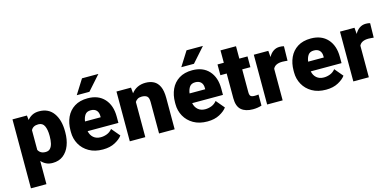

<svg xmlns="http://www.w3.org/2000/svg" viewBox="-82 -1257 4019 1968"><g transform="rotate(-15 1927.0 -273.0)"><path d="M536.6 -270.5V-260.3Q536.6 -183.6 513.2 -122.3Q489.7 -61 444.1 -25.6Q398.4 9.8 331.5 9.8Q293 9.8 263.7 -4.4Q234.4 -18.6 212.4 -43.5V203.1H47.9V-528.3H201.2L206.5 -479.5Q229 -507.3 259.5 -522.7Q290 -538.1 331.1 -538.1Q431.6 -538.1 484.1 -464.6Q536.6 -391.1 536.6 -270.5ZM372.1 -260.3V-270.5Q372.1 -332 354 -371.6Q335.9 -411.1 290 -411.1Q232.4 -411.1 212.4 -369.1V-160.6Q222.7 -140.1 241.7 -128.7Q260.7 -117.2 291 -117.2Q322.3 -117.2 339.8 -136.5Q357.4 -155.8 364.7 -188.2Q372.1 -220.7 372.1 -260.3Z M865.2 9.8Q779.3 9.8 718.3 -25.4Q657.2 -60.5 625 -118.9Q592.8 -177.2 592.8 -246.6V-265.1Q592.8 -342.3 621.1 -404.1Q649.4 -465.8 706.3 -502Q763.2 -538.1 847.7 -538.1Q960 -538.1 1023.7 -468.3Q1087.4 -398.4 1087.4 -279.3V-212.4H760.7Q769.5 -168.5 799.3 -142.8Q829.1 -117.2 876 -117.2Q909.7 -117.2 942.4 -129.9Q975.1 -142.6 998.5 -171.9L1073.2 -83Q1048.8 -48.3 995.1 -19.3Q941.4 9.8 865.2 9.8ZM846.2 -411.1Q804.2 -411.1 785.2 -384Q766.1 -356.9 760.7 -315.4H926.8V-328.1Q927.2 -367.2 906.2 -389.2Q885.3 -411.1 846.2 -411.1ZM748.5 -597.2 845.2 -750.5H1019L882.8 -597.2Z M1387.2 -411.1Q1361.3 -411.1 1344 -401.1Q1326.7 -391.1 1315.9 -373.5V0H1151.4V-528.3H1305.7L1311 -466.8Q1366.2 -538.1 1461.4 -538.1Q1510.7 -538.1 1548.1 -518.6Q1585.4 -499 1606.4 -454.1Q1627.4 -409.2 1627.4 -332.5V0H1461.9V-333Q1461.9 -380.9 1442.4 -396Q1422.9 -411.1 1387.2 -411.1Z M1974.6 9.8Q1888.7 9.8 1827.6 -25.4Q1766.6 -60.5 1734.4 -118.9Q1702.1 -177.2 1702.1 -246.6V-265.1Q1702.1 -342.3 1730.5 -404.1Q1758.8 -465.8 1815.7 -502Q1872.6 -538.1 1957 -538.1Q2069.3 -538.1 2133.1 -468.3Q2196.8 -398.4 2196.8 -279.3V-212.4H1870.1Q1878.9 -168.5 1908.7 -142.8Q1938.5 -117.2 1985.4 -117.2Q2019 -117.2 2051.8 -129.9Q2084.5 -142.6 2107.9 -171.9L2182.6 -83Q2158.2 -48.3 2104.5 -19.3Q2050.8 9.8 1974.6 9.8ZM1955.6 -411.1Q1913.6 -411.1 1894.5 -384Q1875.5 -356.9 1870.1 -315.4H2036.1V-328.1Q2036.6 -367.2 2015.6 -389.2Q1994.6 -411.1 1955.6 -411.1ZM1857.9 -597.2 1954.6 -750.5H2128.4L1992.2 -597.2Z M2542 -528.3V-414.1H2455.1V-172.4Q2455.1 -141.1 2466.8 -130.1Q2478.5 -119.1 2508.8 -119.1Q2522.9 -119.1 2532.2 -119.9Q2541.5 -120.6 2549.8 -122.1V-4.4Q2506.3 9.8 2457 9.8Q2377.4 9.8 2334 -28.1Q2290.5 -65.9 2290.5 -151.9V-414.1H2223.6V-528.3H2290.5V-659.7H2455.1V-528.3Z M2929.7 -532.2 2926.8 -379.4Q2917 -380.4 2900.4 -381.8Q2883.8 -383.3 2872.6 -383.3Q2795.4 -383.3 2773.4 -335V0H2608.9V-528.3H2762.7L2768.1 -460.9Q2787.6 -497.6 2817.1 -517.8Q2846.7 -538.1 2884.3 -538.1Q2911.6 -538.1 2929.7 -532.2Z M3232.9 9.8Q3147 9.8 3085.9 -25.4Q3024.9 -60.5 2992.7 -118.9Q2960.4 -177.2 2960.4 -246.6V-265.1Q2960.4 -342.3 2988.8 -404.1Q3017.1 -465.8 3074 -502Q3130.9 -538.1 3215.3 -538.1Q3327.6 -538.1 3391.4 -468.3Q3455.1 -398.4 3455.1 -279.3V-212.4H3128.4Q3137.2 -168.5 3167 -142.8Q3196.8 -117.2 3243.7 -117.2Q3277.3 -117.2 3310.1 -129.9Q3342.8 -142.6 3366.2 -171.9L3440.9 -83Q3416.5 -48.3 3362.8 -19.3Q3309.1 9.8 3232.9 9.8ZM3213.9 -411.1Q3171.9 -411.1 3152.8 -384Q3133.8 -356.9 3128.4 -315.4H3294.4V-328.1Q3294.9 -367.2 3273.9 -389.2Q3252.9 -411.1 3213.9 -411.1Z M3844.2 -532.2 3841.3 -379.4Q3831.5 -380.4 3814.9 -381.8Q3798.3 -383.3 3787.1 -383.3Q3710 -383.3 3688 -335V0H3523.4V-528.3H3677.2L3682.6 -460.9Q3702.1 -497.6 3731.7 -517.8Q3761.2 -538.1 3798.8 -538.1Q3826.2 -538.1 3844.2 -532.2Z"/></g></svg>

Font: Vazirmatn RD UI FD Black
Style: Regular
Weight: 900
Designer: Saber Rastikerdar
Foundry: Saber Rastikerdar
Version: Version 33.003